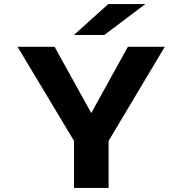

<svg xmlns="http://www.w3.org/2000/svg" viewBox="-20 -932 915 952"><path d="M347 0V-233.5L67 -700H250.5L432.5 -371.5L614 -700H797L518.5 -233.5V0ZM497 -758.5H346.5L517 -912H701Z"/></svg>

Font: Trispace SemiExpanded
Style: Bold
Weight: 700
Width: 6
Designer: Tyler Finck
Foundry: Etcetera Type Company
Version: Version 1.210; ttfautohint (v1.8.3)